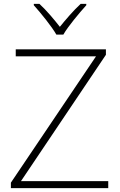

<svg xmlns="http://www.w3.org/2000/svg" viewBox="-20 -968 617 988"><path d="M270 -790H306C330 -832 387 -900 424 -941V-948H395C358 -914 318 -867 288 -830C259 -867 220 -914 183 -948H154V-941C191 -900 246 -832 270 -790ZM537 0V-36H88L525 -686V-714H61V-678H474L36 -28V0Z"/></svg>

Font: Noto Sans Lao ExtraLight
Style: Regular
Weight: 200
Designer: Monotype Design Team
Foundry: Monotype Imaging Inc.
Version: Version 2.003